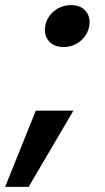

<svg xmlns="http://www.w3.org/2000/svg" viewBox="-66 -587 410 751"><path d="M283 -485Q277 -450 248.5 -426.5Q220 -403 183 -403Q145 -403 125 -426.5Q105 -450 111 -485Q117 -520 145.5 -543.5Q174 -567 212 -567Q250 -567 269.5 -543.5Q289 -520 283 -485ZM74 -154H221L46 144H-46Z"/></svg>

Font: SVN-Poppins SemiBold
Style: Italic
Weight: 600
Italic angle: -10°
Designer: Ninad Kale (Devanagari), Jonny Pinhorn (Latin)
Foundry: Indian Type Foundry
Version: Version 3.002 2017; ttfautohint (v1.8.3)